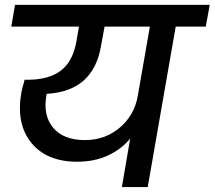

<svg xmlns="http://www.w3.org/2000/svg" viewBox="-20 -760 872 780"><path d="M325.2 -190.9Q406.7 -190.9 466.6 -241.5Q526.4 -292 540 -372.1L588.9 -651.9H404.8L390.1 -571.8Q358.4 -389.2 169.9 -378.9L168.9 -375Q153.8 -291.5 195.8 -241.2Q237.8 -190.9 325.2 -190.9ZM25.9 -651.9 41 -740.2H832L815.9 -651.9H693.8L580.1 0H475.1L508.8 -196.8Q472.7 -153.3 418 -128.2Q363.3 -103 293.9 -103Q169.4 -103 106.9 -180.2Q44.4 -257.3 66.9 -384.8Q69.3 -398.9 80.1 -436H92.8Q177.7 -436 226.6 -472.7Q275.4 -509.3 290 -589.8L300.8 -651.9Z"/></svg>

Font: SVN-Poppins Medium
Style: Italic
Weight: 500
Italic angle: -10°
Designer: Ninad Kale (Devanagari), Jonny Pinhorn (Latin)
Foundry: Indian Type Foundry
Version: Version 3.002 2017